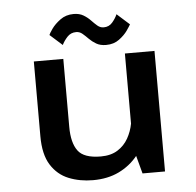

<svg xmlns="http://www.w3.org/2000/svg" viewBox="-50 -733 811 795"><g transform="rotate(-5 355.0 -336.0)"><path d="M305.5 10Q250.5 10 204.5 -8.5Q158.5 -27 131 -70.8Q103.5 -114.5 103.5 -190V-501H226V-218.5Q226 -152.5 250.8 -118.8Q275.5 -85 346 -85Q388 -85 416 -102.8Q444 -120.5 460 -149Q476 -177.5 482 -209.5V-501H605V0H511.5L491.5 -74.5Q459.5 -35 413 -12.5Q366.5 10 305.5 10ZM408 -543Q383.5 -543 367 -552.8Q350.5 -562.5 338.2 -575Q326 -587.5 314.5 -597.2Q303 -607 288.5 -607Q266 -607 251.2 -590.8Q236.5 -574.5 229 -558.5L177.5 -604.5Q179 -610 192.2 -629Q205.5 -648 229 -665.2Q252.5 -682.5 284.5 -682.5Q308.5 -682.5 325.2 -672.5Q342 -662.5 354.2 -649.5Q366.5 -636.5 378.2 -626.5Q390 -616.5 404 -616.5Q426.5 -616.5 440.5 -633Q454.5 -649.5 461.5 -666L513.5 -619.5Q510.5 -613.5 497.8 -595Q485 -576.5 462.5 -559.8Q440 -543 408 -543Z"/></g></svg>

Font: League Mono Medium
Style: Regular
Weight: 500
Width: 6
Designer: Tyler Finck
Foundry: The League of Moveable Type / Tyler Finck
Version: Version 2.300;RELEASE